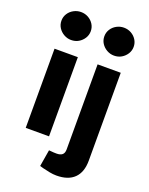

<svg xmlns="http://www.w3.org/2000/svg" viewBox="-178 -869 910 1169"><g transform="rotate(20 277.5 -284.5)"><path d="M63 0V-513H214V0ZM139 -597Q114 -597 92 -609.5Q70 -622 57 -642.5Q44 -663 44 -688Q44 -713 57 -733.5Q70 -754 92 -766Q114 -778 139 -778Q165 -778 186.5 -766Q208 -754 221 -733.5Q234 -713 234 -688Q234 -663 221 -642.5Q208 -622 187 -609.5Q166 -597 139 -597ZM337 209Q316 209 293 204.5Q270 200 246 194L225 188L243 80L256 81Q264 82 274 82.5Q284 83 293 83Q317 83 329.5 72.5Q342 62 342 38V-513H492V56Q492 131 452.5 170Q413 209 337 209ZM417 -597Q392 -597 370 -609.5Q348 -622 335 -642.5Q322 -663 322 -688Q322 -713 335 -733.5Q348 -754 370 -766Q392 -778 417 -778Q443 -778 464.5 -766Q486 -754 499 -733.5Q512 -713 512 -688Q512 -663 499 -642.5Q486 -622 465 -609.5Q444 -597 417 -597Z"/></g></svg>

Font: REM SemiBold
Style: Regular
Weight: 600
Designer: Octavio Pardo
Foundry: Ashler Design
Version: Version 1.005;gftools[0.9.28]